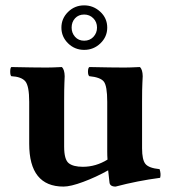

<svg xmlns="http://www.w3.org/2000/svg" viewBox="-20 -686 638 716"><path d="M293.9 -631.8Q272.9 -631.8 260 -617.9Q247.1 -604 247.1 -583Q247.1 -563 260 -548.6Q272.9 -534.2 293.9 -534.2Q314.9 -534.2 328.4 -548.6Q341.8 -563 341.8 -583Q341.8 -604 327.9 -617.9Q314 -631.8 293.9 -631.8ZM293.9 -666Q328.1 -666 354 -642.1Q379.9 -618.2 379.9 -583Q379.9 -548.8 354.5 -524.4Q329.1 -500 293.9 -500Q258.8 -500 233.9 -524.4Q209 -548.8 209 -583Q209 -617.2 233.9 -641.6Q258.8 -666 293.9 -666ZM509.8 -132.8Q509.8 -89.8 522.5 -74.5Q535.2 -59.1 575.2 -55.2Q581.1 -36.1 577.1 -22.9Q492.2 -11.7 411.1 9.8Q389.2 9.8 388.2 -6.8Q385.7 -25.9 383.3 -50.8Q337.9 -25.4 290.5 -7.8Q243.2 9.8 216.8 9.8Q88.9 9.8 88.9 -149.9V-306.2Q88.9 -365.2 74.5 -382.6Q60.1 -399.9 22 -401.9Q18.1 -405.8 18.1 -418.9Q18.1 -432.1 22 -436Q107.9 -434.1 153.8 -434.1Q174.8 -434.1 210.9 -436Q220.7 -426.3 221.2 -401.9Q221.2 -397.9 220.2 -377Q219.2 -356 219.2 -306.2V-139.2Q219.2 -91.3 236.1 -77.6Q252.9 -64 289.1 -64Q337.4 -64 380.9 -90.8Q380.4 -98.6 380.1 -106.2Q379.9 -113.8 379.9 -120.6V-306.2Q379.9 -366.2 366.9 -382.1Q354 -397.9 313 -401.9Q308.1 -405.8 308.1 -418.9Q308.1 -432.1 313 -436Q398.9 -434.1 444.8 -434.1Q463.9 -434.1 502 -436Q511.7 -426.3 512.2 -401.9Q512.2 -397.9 511 -377Q509.8 -356 509.8 -306.2Z"/></svg>

Font: Linux Libertine
Style: Bold
Weight: 700
Designer: Philipp H. Poll
Foundry: Philipp H. Poll
Version: Version 5.0.3